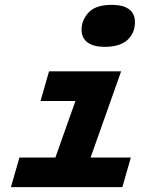

<svg xmlns="http://www.w3.org/2000/svg" viewBox="-20 -771 654 791"><path d="M334 -477H479L310 0H165ZM182 -477H411L376 -355H147ZM60 -122H519L484 0H25ZM411 -578Q366 -578 341 -596Q316 -614 316 -649Q316 -688 345 -719.5Q374 -751 441 -751Q487 -751 511.5 -733Q536 -715 536 -680Q536 -635 505 -606.5Q474 -578 411 -578Z"/></svg>

Font: Intel One Mono Light
Style: Italic
Weight: 300
Italic angle: -16°
Monospace: yes
Designer: Fred Shallcrass
Foundry: Frere-Jones Type LLC
Version: Version 1.004